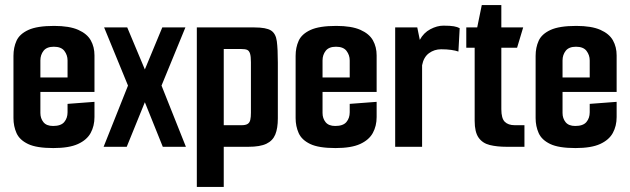

<svg xmlns="http://www.w3.org/2000/svg" viewBox="-20 -578 2481 756"><path d="M190 5Q124 5 90.5 -11Q57 -27 45 -54Q33 -81 33 -113V-358Q33 -391 45 -417.5Q57 -444 91.5 -460Q126 -476 193 -476Q253 -476 288 -460.5Q323 -445 337.5 -419Q352 -393 352 -360V-266L246 -259V-340Q246 -361 233.5 -377.5Q221 -394 192 -394Q164 -394 151.5 -378Q139 -362 139 -340V-133Q139 -112 151 -97Q163 -82 189 -82Q220 -82 233 -97.5Q246 -113 246 -136V-169L352 -177V-117Q352 -82 337 -54.5Q322 -27 287 -11Q252 5 190 5ZM45 -216V-273H352V-216Z M621 0 524 -241 619 -470H710L616 -241L712 0ZM388 0 484 -241 390 -470H481L577 -241L479 0ZM519 -193V-278H585V-193Z M755 -470H982Q1028 -470 1047 -458Q1066 -446 1070 -415.5Q1074 -385 1074 -331V-112Q1074 -73 1064 -48.5Q1054 -24 1029 -12Q1004 0 958 0H861V158H755ZM861 -385V-85H931Q947 -85 955 -90Q963 -95 965.5 -106Q968 -117 968 -134V-333Q968 -356 964.5 -367Q961 -378 953.5 -381.5Q946 -385 930 -385Z M1301 5Q1235 5 1201.5 -11Q1168 -27 1156 -54Q1144 -81 1144 -113V-358Q1144 -391 1156 -417.5Q1168 -444 1202.5 -460Q1237 -476 1304 -476Q1364 -476 1399 -460.5Q1434 -445 1448.5 -419Q1463 -393 1463 -360V-266L1357 -259V-340Q1357 -361 1344.5 -377.5Q1332 -394 1303 -394Q1275 -394 1262.5 -378Q1250 -362 1250 -340V-133Q1250 -112 1262 -97Q1274 -82 1300 -82Q1331 -82 1344 -97.5Q1357 -113 1357 -136V-169L1463 -177V-117Q1463 -82 1448 -54.5Q1433 -27 1398 -11Q1363 5 1301 5ZM1156 -216V-273H1463V-216Z M1536 0V-470H1623L1633 -421Q1648 -449 1674.5 -463Q1701 -477 1726 -477Q1753 -477 1767 -474.5Q1781 -472 1790 -467L1785 -375Q1774 -379 1756.5 -381.5Q1739 -384 1717 -384Q1690 -384 1669 -368.5Q1648 -353 1642 -321V0Z M1975 0Q1937 0 1908.5 -7Q1880 -14 1864.5 -36Q1849 -58 1849 -102V-390H1816V-470H1859L1877 -558H1954V-470H2040L2016 -390H1954V-148Q1954 -112 1967.5 -98.5Q1981 -85 2007 -85H2045V0Z M2246 5Q2180 5 2146.5 -11Q2113 -27 2101 -54Q2089 -81 2089 -113V-358Q2089 -391 2101 -417.5Q2113 -444 2147.5 -460Q2182 -476 2249 -476Q2309 -476 2344 -460.5Q2379 -445 2393.5 -419Q2408 -393 2408 -360V-266L2302 -259V-340Q2302 -361 2289.5 -377.5Q2277 -394 2248 -394Q2220 -394 2207.5 -378Q2195 -362 2195 -340V-133Q2195 -112 2207 -97Q2219 -82 2245 -82Q2276 -82 2289 -97.5Q2302 -113 2302 -136V-169L2408 -177V-117Q2408 -82 2393 -54.5Q2378 -27 2343 -11Q2308 5 2246 5ZM2101 -216V-273H2408V-216Z"/></svg>

Font: Smooch Sans Thin
Style: Bold
Weight: 700
Version: Version 1.010